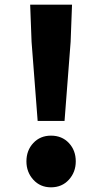

<svg xmlns="http://www.w3.org/2000/svg" viewBox="-20 -787 437 821"><path d="M141 -270 115 -608 109 -767H288L282 -608L256 -270ZM198 14Q152 14 122.5 -18.5Q93 -51 93 -97Q93 -144 122.5 -175.5Q152 -207 198 -207Q245 -207 274.5 -175.5Q304 -144 304 -97Q304 -51 274.5 -18.5Q245 14 198 14Z"/></svg>

Font: Noto Sans HK Thin Black
Style: Regular
Weight: 900
Version: Version 2.004-H2;hotconv 1.0.118;makeotfexe 2.5.65603